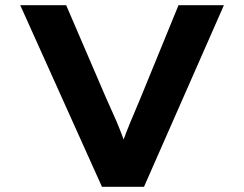

<svg xmlns="http://www.w3.org/2000/svg" viewBox="-20 -720 942 740"><path d="M373 0 58 -700H235L386 -349Q393 -332 404.5 -307.5Q416 -283 428.5 -253.5Q441 -224 453 -192Q465 -160 474 -129H438Q450 -167 465 -205.5Q480 -244 495.5 -280Q511 -316 524 -348L668 -700H843L535 0Z"/></svg>

Font: Lexend Tera
Style: Bold
Weight: 700
Designer: Bonnie Shaver-Troup, Thomas Jockin
Foundry: Lexend
Version: Version 1.007